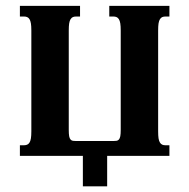

<svg xmlns="http://www.w3.org/2000/svg" viewBox="-20 -539 655 664"><path d="M371.6 -51.3Q377.9 -51.3 382.8 -52Q387.7 -52.7 391.1 -56.4Q394.5 -60.1 396 -67.9Q397.5 -75.7 397.5 -89.8V-433.6Q397.5 -448.7 396 -458Q394.5 -467.3 391.1 -472.7Q387.7 -478 382.8 -480Q377.9 -481.9 371.6 -481.9H357.9V-518.6H565.9V-481.9H552.7Q545.9 -481.9 541.3 -480Q536.6 -478 533.2 -472.7Q529.8 -467.3 528.3 -458Q526.9 -448.7 526.9 -433.6V-85Q526.9 -69.8 528.3 -60.5Q529.8 -51.3 533.2 -45.9Q536.6 -40.5 541.3 -38.6Q545.9 -36.6 552.7 -36.6H565.9V0H350.6V105.5H266.6V0H48.8V-36.6H62.5Q68.8 -36.6 73.7 -38.6Q78.6 -40.5 82 -45.9Q85.4 -51.3 86.9 -60.5Q88.4 -69.8 88.4 -85V-433.6Q88.4 -448.7 86.9 -458Q85.4 -467.3 82 -472.7Q78.6 -478 73.7 -480Q68.8 -481.9 62.5 -481.9H48.8V-518.6H256.8V-481.9H243.7Q236.8 -481.9 232.2 -480Q227.5 -478 224.1 -472.7Q220.7 -467.3 219.2 -458Q217.8 -448.7 217.8 -433.6V-89.8Q217.8 -75.7 219.2 -67.9Q220.7 -60.1 224.1 -56.4Q227.5 -52.7 232.2 -52Q236.8 -51.3 243.7 -51.3Z"/></svg>

Font: Arian AMU Serif
Style: Bold
Weight: 700
Designer: Ruben Hakobyan (Tarumian)
Foundry: Ruben Hakobyan (Tarumian)
Version: Version 1.002